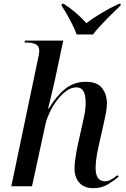

<svg xmlns="http://www.w3.org/2000/svg" viewBox="-20 -972 656 1002"><path d="M467 10Q419 10 394 -18.5Q369 -47 369 -92Q369 -117 373.5 -147.5Q378 -178 387 -221L407 -310Q412 -330 419.5 -367Q427 -404 427 -437Q427 -455 423.5 -473.5Q420 -492 409.5 -504Q399 -516 378 -516Q351 -516 325.5 -497Q300 -478 277.5 -448.5Q255 -419 239.5 -386Q224 -353 218 -327L147 0H39L176 -654Q185 -692 185 -705Q185 -732 166.5 -741Q148 -750 119 -750H108L110 -760H310L269 -566Q262 -535 254.5 -502.5Q247 -470 240.5 -444Q234 -418 231 -406H235Q275 -472 320.5 -508.5Q366 -545 428 -545Q488 -545 513 -512Q538 -479 538 -433Q538 -408 532 -378Q526 -348 520 -322L492 -197Q486 -170 482.5 -143.5Q479 -117 479 -95Q479 -26 528 -26Q543 -26 559 -34.5Q575 -43 593 -58L599 -50Q575 -29 542.5 -9.5Q510 10 467 10ZM380 -792Q372 -815 358 -843Q344 -871 329 -897.5Q314 -924 301 -943L303 -952H313Q346 -931 377 -904Q408 -877 431 -851Q464 -877 510.5 -904.5Q557 -932 600 -952H610L609 -943Q576 -912 535 -870.5Q494 -829 465 -792Z"/></svg>

Font: Noto Serif Display Medium
Style: Italic
Weight: 500
Italic angle: -12°
Designer: Monotype Design Team
Foundry: Monotype Imaging Inc.
Version: Version 2.009